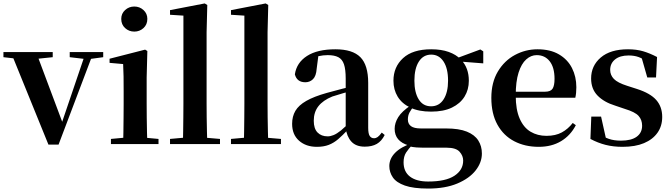

<svg xmlns="http://www.w3.org/2000/svg" viewBox="-29 -839 3912 1118"><path d="M253 3 34 -536H181L344 -101H323L328 -115L471 -536H516L312 3ZM-9 -506V-536H278V-506L172 -495H88ZM377 -506V-536H572V-506L491 -495H471Z M617 0V-30L724 -40H786L894 -30V0ZM688 0Q689 -25 689.5 -67Q690 -109 690.5 -154.5Q691 -200 691 -235V-308Q691 -358 690.5 -394Q690 -430 688 -466L609 -473V-497L816 -550L829 -542L825 -388V-235Q825 -200 825.5 -154.5Q826 -109 827 -67Q828 -25 829 0ZM753 -655Q722 -655 699.5 -675.5Q677 -696 677 -729Q677 -760 699.5 -780.5Q722 -801 753 -801Q784 -801 806.5 -780.5Q829 -760 829 -729Q829 -696 806.5 -675.5Q784 -655 753 -655Z M961 0V-30L1072 -40H1135L1252 -30V0ZM1036 0Q1037 -35 1037.5 -75Q1038 -115 1038.5 -156.5Q1039 -198 1039 -235V-748L961 -753V-780L1163 -819L1178 -810L1174 -651V-235Q1174 -198 1174.5 -156.5Q1175 -115 1176 -75Q1177 -35 1178 0Z M1316 0V-30L1427 -40H1490L1607 -30V0ZM1391 0Q1392 -35 1392.5 -75Q1393 -115 1393.5 -156.5Q1394 -198 1394 -235V-748L1316 -753V-780L1518 -819L1533 -810L1529 -651V-235Q1529 -198 1529.5 -156.5Q1530 -115 1531 -75Q1532 -35 1533 0Z M1816 16Q1753 16 1712.5 -19.5Q1672 -55 1672 -118Q1672 -161 1691 -193.5Q1710 -226 1754.5 -251.5Q1799 -277 1874 -298Q1914 -309 1963.5 -322Q2013 -335 2053 -344V-319Q2013 -309 1973 -297.5Q1933 -286 1906 -277Q1852 -255 1825 -220.5Q1798 -186 1798 -136Q1798 -90 1820 -67.5Q1842 -45 1879 -45Q1895 -45 1913.5 -52.5Q1932 -60 1956.5 -79.5Q1981 -99 2014 -135L2030 -82H1995Q1966 -51 1940.5 -29Q1915 -7 1885.5 4.5Q1856 16 1816 16ZM2095 15Q2044 15 2017 -14.5Q1990 -44 1984 -94V-97V-381Q1984 -435 1974 -464.5Q1964 -494 1941 -506Q1918 -518 1879 -518Q1853 -518 1826 -512Q1799 -506 1763 -491L1825 -516L1815 -439Q1812 -396 1793.5 -378Q1775 -360 1749 -360Q1700 -360 1688 -406Q1698 -474 1758.5 -513Q1819 -552 1924 -552Q2024 -552 2069.5 -506Q2115 -460 2115 -356V-95Q2115 -60 2124 -47Q2133 -34 2149 -34Q2160 -34 2170 -41Q2180 -48 2194 -67L2211 -53Q2193 -17 2165 -1Q2137 15 2095 15Z M2464 259Q2378 259 2328.5 241.5Q2279 224 2258.5 194Q2238 164 2238 128Q2238 85 2272 50.5Q2306 16 2374 -7L2377 -1Q2350 27 2335.5 49.5Q2321 72 2321 106Q2321 161 2358.5 189.5Q2396 218 2464 218Q2566 218 2617 184.5Q2668 151 2668 96Q2668 68 2647 44.5Q2626 21 2572 21H2457Q2419 21 2396 19.5Q2373 18 2351 12V8Q2269 -16 2269 -89Q2269 -123 2290 -157Q2311 -191 2365 -227V-236L2385 -226Q2365 -202 2355.5 -184Q2346 -166 2346 -143Q2346 -118 2364 -104.5Q2382 -91 2422 -91H2568Q2644 -91 2689.5 -72.5Q2735 -54 2756 -21Q2777 12 2777 55Q2777 107 2740.5 153.5Q2704 200 2634 229.5Q2564 259 2464 259ZM2481 -189Q2409 -189 2360 -212.5Q2311 -236 2286.5 -276.5Q2262 -317 2262 -369Q2262 -449 2318 -500.5Q2374 -552 2482 -552Q2541 -552 2584 -536.5Q2627 -521 2653 -494L2657 -490Q2701 -443 2701 -369Q2701 -317 2676 -276.5Q2651 -236 2602.5 -212.5Q2554 -189 2481 -189ZM2481 -220Q2528 -220 2554 -260.5Q2580 -301 2580 -369Q2580 -441 2553.5 -481Q2527 -521 2482 -521Q2436 -521 2410 -480.5Q2384 -440 2384 -369Q2384 -301 2409 -260.5Q2434 -220 2481 -220ZM2619 -483V-498H2625L2768 -551L2785 -540V-470Z M3108 16Q3028 16 2965.5 -16.5Q2903 -49 2867.5 -113Q2832 -177 2832 -269Q2832 -359 2870 -422.5Q2908 -486 2969.5 -519Q3031 -552 3101 -552Q3175 -552 3225.5 -522.5Q3276 -493 3301.5 -443Q3327 -393 3327 -331Q3327 -296 3321 -270H2890V-305H3145Q3177 -305 3188.5 -322.5Q3200 -340 3200 -380Q3200 -446 3172 -482Q3144 -518 3096 -518Q3063 -518 3035 -493Q3007 -468 2990.5 -416Q2974 -364 2974 -283Q2974 -201 2997 -148.5Q3020 -96 3060.5 -72Q3101 -48 3153 -48Q3206 -48 3242.5 -68Q3279 -88 3306 -123L3324 -110Q3293 -50 3238 -17Q3183 16 3108 16Z M3596 16Q3542 16 3497 4.5Q3452 -7 3409 -30L3414 -160H3471L3502 -21L3454 -26V-62Q3486 -41 3516 -30.5Q3546 -20 3587 -20Q3647 -20 3678.5 -43Q3710 -66 3710 -107Q3710 -141 3689.5 -164Q3669 -187 3609 -205L3553 -224Q3488 -244 3450.5 -282.5Q3413 -321 3413 -382Q3413 -456 3469 -504Q3525 -552 3628 -552Q3677 -552 3716 -540.5Q3755 -529 3797 -507L3791 -388H3740L3702 -521L3744 -508V-477Q3714 -498 3689 -507Q3664 -516 3631 -516Q3581 -516 3552.5 -493Q3524 -470 3524 -432Q3524 -402 3545.5 -379.5Q3567 -357 3624 -339L3680 -321Q3758 -296 3792.5 -256.5Q3827 -217 3827 -158Q3827 -105 3799.5 -66Q3772 -27 3721 -5.5Q3670 16 3596 16Z"/></svg>

Font: Noto Serif TC ExtraLight
Style: Bold
Weight: 700
Version: Version 2.002-H1;hotconv 1.1.0;makeotfexe 2.6.0